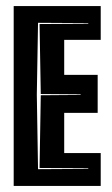

<svg xmlns="http://www.w3.org/2000/svg" viewBox="-20 -611 368 631"><path d="M25 0V-591H311V-480H191V-365H301V-240H191V-108H311V0ZM105 -55 270 -56V-58L110 -59L114 -298L245 -299V-301L114 -302L110 -532L270 -533V-535L105 -536L101 -300Z"/></svg>

Font: Alumni Sans Inline One
Style: Regular
Weight: 400
Designer: Robert E. Leuschke
Foundry: Robert E. Leuschke
Version: Version 1.100; ttfautohint (v1.8.3)